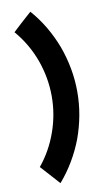

<svg xmlns="http://www.w3.org/2000/svg" viewBox="-98 -846 546 991"><g transform="rotate(-10 174.5 -350.0)"><path d="M136 -799Q99 -766 78.5 -747.5Q58 -729 49.5 -720.5Q41 -712 39 -710.5Q37 -709 37 -709Q69 -672 93.5 -630Q118 -588 135 -542Q152 -495 160.5 -447Q169 -399 169 -350Q169 -255 137 -165Q105 -74 45 -1Q79 37 98 57.5Q117 78 124.5 87Q132 96 134 97.5Q136 99 136 99Q216 6 260 -110Q281 -168 292 -228Q303 -288 303 -350Q303 -412 292 -472Q281 -532 260 -590Q238 -648 207.5 -700Q177 -752 136 -799Z"/></g></svg>

Font: Unageo
Style: Bold
Weight: 700
Designer: Richard Sepsi
Foundry: Richard Sepsi
Version: Version 2.000